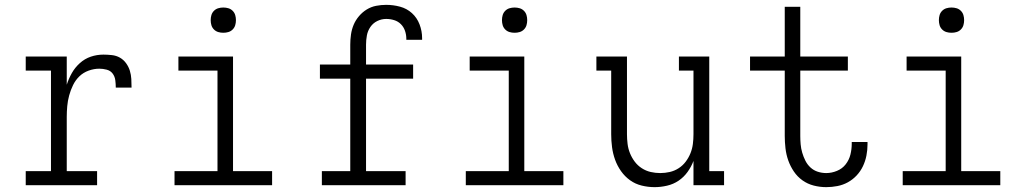

<svg xmlns="http://www.w3.org/2000/svg" viewBox="-20 -763 4240 791"><path d="M86 0V-58H190V-472H86V-530H255V-414Q263 -439 276 -462Q289 -485 309 -503Q329 -521 354 -529.5Q379 -538 406 -538Q423 -538 441 -536Q459 -534 474 -525.5Q489 -517 499.5 -502.5Q510 -488 515 -471.5Q520 -455 521 -437.5Q522 -420 522 -402H457Q457 -417 455 -432.5Q453 -448 444 -460Q435 -472 419.5 -476Q404 -480 389 -480Q367 -480 345 -472Q323 -464 307 -448.5Q291 -433 281 -412.5Q271 -392 265 -370Q259 -348 257 -325.5Q255 -303 255 -281V-58H380V0Z M699 0V-58H876V-472H715V-530H940V-58H1101V0ZM900 -628Q889 -628 879 -631Q869 -634 861.5 -641.5Q854 -649 851 -659Q848 -669 848 -680Q848 -691 851 -701Q854 -711 861.5 -718.5Q869 -726 879 -729Q889 -732 900 -732Q911 -732 921 -729Q931 -726 938.5 -718.5Q946 -711 949 -701Q952 -691 952 -680Q952 -669 949 -659Q946 -649 938.5 -641.5Q931 -634 921 -631Q911 -628 900 -628Z M1306 0V-58H1423V-439H1298V-497H1423V-579Q1423 -600 1426 -621Q1429 -642 1437 -661Q1445 -680 1459 -696.5Q1473 -713 1491 -724Q1509 -735 1529.5 -739Q1550 -743 1571 -743Q1600 -743 1628 -735.5Q1656 -728 1677 -709Q1698 -690 1708.5 -662.5Q1719 -635 1719 -606Q1719 -604 1719 -602.5Q1719 -601 1719 -599H1654Q1654 -600 1654 -601Q1654 -602 1654 -603Q1654 -620 1648.5 -636Q1643 -652 1631.5 -663.5Q1620 -675 1604 -680Q1588 -685 1571 -685Q1552 -685 1534.5 -676.5Q1517 -668 1506 -652Q1495 -636 1491.5 -617Q1488 -598 1488 -579V-497H1682V-439H1488V-58H1651V0Z M1899 0V-58H2076V-472H1915V-530H2140V-58H2301V0ZM2100 -628Q2089 -628 2079 -631Q2069 -634 2061.5 -641.5Q2054 -649 2051 -659Q2048 -669 2048 -680Q2048 -691 2051 -701Q2054 -711 2061.5 -718.5Q2069 -726 2079 -729Q2089 -732 2100 -732Q2111 -732 2121 -729Q2131 -726 2138.5 -718.5Q2146 -711 2149 -701Q2152 -691 2152 -680Q2152 -669 2149 -659Q2146 -649 2138.5 -641.5Q2131 -634 2121 -631Q2111 -628 2100 -628Z M2677 8Q2650 8 2623.5 1.5Q2597 -5 2575.5 -20.5Q2554 -36 2538.5 -58Q2523 -80 2514 -105Q2505 -130 2501.5 -156.5Q2498 -183 2498 -210V-472H2437V-530H2563V-210Q2563 -190 2565.5 -170Q2568 -150 2575.5 -131.5Q2583 -113 2595 -97Q2607 -81 2624 -70Q2641 -59 2660.5 -54.5Q2680 -50 2700 -50Q2720 -50 2739.5 -54.5Q2759 -59 2776 -70Q2793 -81 2805 -97Q2817 -113 2824.5 -131.5Q2832 -150 2834.5 -170Q2837 -190 2837 -210V-472H2777V-530H2902V-58H2963V0H2837V-100Q2828 -76 2812.5 -54.5Q2797 -33 2775.5 -18.5Q2754 -4 2728 2Q2702 8 2677 8Z M3384 8Q3358 8 3332.5 1.5Q3307 -5 3286 -20Q3265 -35 3250.5 -56.5Q3236 -78 3227.5 -102Q3219 -126 3216 -152Q3213 -178 3213 -203V-472H3070V-530H3213V-735H3277V-530H3473V-472H3277V-203Q3277 -186 3278.5 -168.5Q3280 -151 3285 -134Q3290 -117 3298 -101Q3306 -85 3319 -73Q3332 -61 3349 -55.5Q3366 -50 3384 -50Q3406 -50 3428 -59Q3450 -68 3464 -86Q3478 -104 3483.5 -126Q3489 -148 3489 -171Q3489 -173 3489 -174.5Q3489 -176 3489 -178H3554Q3554 -176 3554 -173.5Q3554 -171 3554 -168Q3554 -145 3549.5 -122Q3545 -99 3535 -78Q3525 -57 3509 -40Q3493 -23 3473 -12Q3453 -1 3430 3.5Q3407 8 3384 8Z M3699 0V-58H3876V-472H3715V-530H3940V-58H4101V0ZM3900 -628Q3889 -628 3879 -631Q3869 -634 3861.5 -641.5Q3854 -649 3851 -659Q3848 -669 3848 -680Q3848 -691 3851 -701Q3854 -711 3861.5 -718.5Q3869 -726 3879 -729Q3889 -732 3900 -732Q3911 -732 3921 -729Q3931 -726 3938.5 -718.5Q3946 -711 3949 -701Q3952 -691 3952 -680Q3952 -669 3949 -659Q3946 -649 3938.5 -641.5Q3931 -634 3921 -631Q3911 -628 3900 -628Z"/></svg>

Font: Iosevka Curly Slab LtEx
Style: Regular
Weight: 300
Width: 7
Monospace: yes
Designer: Belleve Invis
Foundry: Belleve Invis
Version: Version 11.1.0; ttfautohint (v1.8.3)